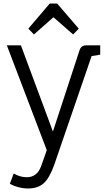

<svg xmlns="http://www.w3.org/2000/svg" viewBox="-20 -830 609 1092"><path d="M139 242Q113 242 84.5 234.5Q56 227 36 215L58 157Q95 178 132 178Q191 178 214 115L246 24L19 -572H99L281 -82L433 -546Q442 -572 470 -572H550V-519L501 -511L289 106Q262 182 229 212Q196 242 139 242ZM173 -634 141 -667 263 -810H305L428 -667L396 -634L284 -732Z"/></svg>

Font: Fauna One
Style: Regular
Weight: 400
Designer: Eduardo Rodriguez Tunni
Foundry: Eduardo Rodriguez Tunni
Version: Version 2.001; ttfautohint (v1.8.4.7-5d5b);gftools[0.9.23]